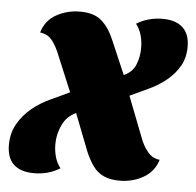

<svg xmlns="http://www.w3.org/2000/svg" viewBox="-75 -575 654 640"><g transform="rotate(5 252.5 -255.0)"><path d="M61 20Q17 20 -6.5 -1.5Q-30 -23 -30 -67Q-30 -106 -12.5 -137Q5 -168 33.5 -191.5Q62 -215 98 -231L158 -259L108 -379Q98 -405 83 -425.5Q68 -446 41 -449Q53 -490 89 -510Q125 -530 168 -530Q215 -530 240.5 -507.5Q266 -485 283 -444L331 -332Q360 -345 370.5 -371Q381 -397 381 -427Q381 -449 375.5 -469Q370 -489 357 -506Q376 -518 398.5 -524Q421 -530 444 -530Q488 -530 511.5 -508.5Q535 -487 535 -444Q535 -408 519.5 -380.5Q504 -353 477.5 -331Q451 -309 416 -293L356 -265L408 -131Q418 -103 434.5 -83Q451 -63 475 -61Q463 -21 427 -0.5Q391 20 348 20Q317 20 295.5 10.5Q274 1 259.5 -18.5Q245 -38 233 -66L184 -192Q153 -178 138.5 -147Q124 -116 124 -83Q124 -61 129.5 -41Q135 -21 148 -4Q110 20 61 20Z"/></g></svg>

Font: Sansita Swashed Light ExtraBold
Style: Regular
Weight: 800
Version: Version 1.003